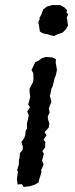

<svg xmlns="http://www.w3.org/2000/svg" viewBox="-20 -732 299 762"><path d="M169 -596 159 -598 150 -600 138 -607 137 -616 135 -629 132 -646 137 -654V-662L143 -672L146 -679L151 -694L166 -706L178 -709L187 -712H218L235 -703L246 -692L244 -682L251 -675L245 -663L247 -653L248 -643L250 -631L246 -624L242 -616L229 -603L218 -599L211 -597L204 -594L195 -589L178 -593ZM74 10 67 -1 50 0 47 -20 51 -50 48 -57 55 -80V-95L58 -108L59 -124L70 -138L71 -149L65 -168L76 -184L80 -195L82 -213L87 -222V-243L92 -262L94 -275L88 -289L99 -307L92 -317L95 -328L100 -348L98 -362L97 -379L103 -391L111 -406L113 -419L112 -442L105 -454L120 -486L131 -490L146 -501L162 -506L189 -504L202 -497L201 -485L206 -455L202 -434L197 -423L193 -406L190 -393L184 -379L180 -359L178 -351L184 -328L178 -313L174 -302L177 -285L170 -271V-260L176 -241L173 -225L157 -208L164 -195L153 -177L160 -169L159 -147L148 -132L154 -122L151 -110L147 -95L153 -79L143 -56L145 -50L135 -18L133 -8L120 0L98 7Z"/></svg>

Font: Winky Rough Light
Style: Italic
Weight: 300
Italic angle: -8.97852°
Designer: Simon Atzbach
Foundry: typofactur
Version: Version 1.206; ttfautohint (v1.8.4.7-5d5b)